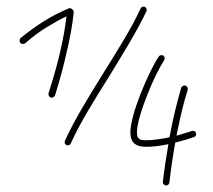

<svg xmlns="http://www.w3.org/2000/svg" viewBox="-20 -357 649 586"><path d="M178 73C176 78 178 84 183 86C188 88 194 86 196 81C223 20 268 -52 312 -122C356 -194 400 -265 427 -323C429 -328 427 -334 422 -336C417 -338 411 -336 409 -331C383 -273 339 -204 295 -133C250 -61 206 11 178 73ZM43 -241C39 -237 39 -231 42 -226C46 -222 52 -222 57 -225C77 -243 101 -261 126 -276C146 -288 165 -299 183 -307C179 -274 173 -240 165 -205C156 -163 143 -120 128 -72C127 -67 130 -61 135 -59C140 -58 146 -61 148 -66C163 -114 175 -159 184 -200C194 -242 201 -281 205 -319C205 -320 205 -322 205 -323C204 -323 204 -324 204 -324V-325C203 -326 203 -326 202 -327L200 -329L199 -330H198C198 -331 197 -331 197 -331C196 -331 196 -331 196 -331C195 -332 195 -332 195 -332C194 -332 193 -332 193 -332C193 -332 193 -332 192 -332C192 -332 191 -332 190 -332C190 -332 190 -332 190 -331H189C167 -322 141 -309 115 -293C90 -277 65 -259 43 -241ZM481 -173C484 -178 483 -184 479 -187C474 -190 468 -189 465 -185C449 -162 428 -118 410 -73C392 -28 378 19 378 47C378 67 384 77 393 83C401 89 413 91 427 91C447 91 471 88 494 83C488 118 482 156 477 198C476 203 480 208 486 209C491 210 496 206 497 200C502 156 508 116 515 78C540 72 562 65 573 61C578 59 580 53 578 48C576 43 570 41 565 43C557 46 539 51 519 57C519 53 520 50 521 46C530 0 540 -42 553 -83C554 -88 551 -94 546 -96C541 -97 535 -94 533 -89C521 -47 510 -4 501 43C500 49 499 55 497 62C473 67 448 71 427 71C418 71 410 71 405 67C400 64 398 57 398 47C398 21 412 -23 429 -66C446 -110 467 -152 481 -173Z"/></svg>

Font: Mistral SingleLine OTF-SVG Regular
Style: Regular
Weight: 300
Designer: François Chastanet, Élisa Garzelli, Anais Alves, Morgane Autin
Foundry: institut supérieur des arts et du design Toulouse / isdaT
Version: Version 1.000;hotconv 1.0.117;makeotfexe 2.5.65602 DEVELOPME